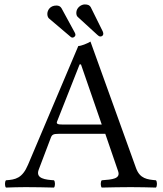

<svg xmlns="http://www.w3.org/2000/svg" viewBox="-20 -846 735 868"><path d="M194 -783C194 -774 197 -767 201 -763L300 -679C302 -677 305 -676 308 -676C313 -676 321 -681 321 -689C321 -692 319.8 -695.4 317.3 -700L258 -809C253 -817 246 -821 235 -821C206 -821 194 -799.2 194 -783ZM325 -788C325 -780 327 -773 332 -769L420 -688.5C424.4 -684.5 428.4 -681 434 -681C441 -681 447 -686 447 -693C447 -695 446.4 -700.2 444.5 -704L390 -814C385 -822 378 -826 363 -826C347.3 -826 325 -811.3 325 -788ZM263 -283C241 -283 234 -286 237.8 -296.3L340 -555H346L440 -283ZM155 -79 210 -224C215 -237 221 -241 245 -241H456L514 -72C525.8 -37.5 487.6 -34.4 440 -31C434 -25 434 -4 440 2C477 1 532 0 571 0C612 0 650 1 685 2C691 -4 691 -25 685 -31C646.2 -34.5 612.4 -37.8 595 -86L389 -658C374 -649 347 -638 334 -638L107 -102C81 -40 50.5 -34 7 -31C1 -25 1 -4 7 2C33 1 65.7 0 96 0C137 0 187 1 224 2C230 -4 230 -25 224 -31C186.4 -33.6 139.4 -37.9 155 -79Z"/></svg>

Font: Libertinus Serif
Style: Regular
Weight: 400
Designer: Philipp H. Poll
Foundry: Khaled Hosny
Version: Version 6.2